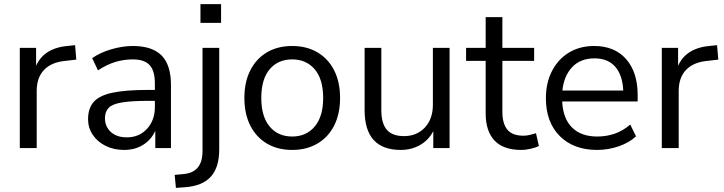

<svg xmlns="http://www.w3.org/2000/svg" viewBox="-20 -718 3511 931"><path d="M76 0V-486H155V-399Q194 -487 315 -496L344 -499L350 -429L299 -423Q230 -417 194 -379.5Q158 -342 158 -277V0Z M582 9Q532 9 492.5 -10.5Q453 -30 430 -64Q407 -98 407 -140Q407 -193 434.5 -224Q462 -255 525.5 -268.5Q589 -282 699 -282H731V-313Q731 -375 705.5 -402.5Q680 -430 624 -430Q580 -430 539 -417.5Q498 -405 455 -377L427 -436Q465 -463 519.5 -479Q574 -495 624 -495Q718 -495 763.5 -449Q809 -403 809 -306V0H733V-84Q714 -41 674.5 -16Q635 9 582 9ZM595 -52Q655 -52 693 -93.5Q731 -135 731 -199V-229H700Q619 -229 572.5 -221.5Q526 -214 507.5 -195.5Q489 -177 489 -145Q489 -104 517.5 -78Q546 -52 595 -52Z M952 -607V-698H1052V-607ZM833 193 827 130 870 126Q962 118 962 15V-486H1043V7Q1043 94 1002 139Q961 184 876 190Z M1397 9Q1326 9 1274 -22Q1222 -53 1193.5 -109.5Q1165 -166 1165 -243Q1165 -320 1193.5 -376.5Q1222 -433 1274 -464Q1326 -495 1397 -495Q1467 -495 1519.5 -464Q1572 -433 1600.5 -376.5Q1629 -320 1629 -243Q1629 -166 1600.5 -109.5Q1572 -53 1519.5 -22Q1467 9 1397 9ZM1397 -56Q1465 -56 1506 -104.5Q1547 -153 1547 -243Q1547 -334 1506 -382Q1465 -430 1397 -430Q1328 -430 1287.5 -382Q1247 -334 1247 -243Q1247 -153 1287.5 -104.5Q1328 -56 1397 -56Z M1923 9Q1748 9 1748 -184V-486H1829V-185Q1829 -120 1855.5 -89Q1882 -58 1939 -58Q2001 -58 2040 -99.5Q2079 -141 2079 -210V-486H2160V0H2081V-82Q2058 -38 2016.5 -14.5Q1975 9 1923 9Z M2507 9Q2421 9 2378 -36.5Q2335 -82 2335 -168V-423H2240V-486H2335V-635H2416V-486H2570V-423H2416V-176Q2416 -119 2440 -89.5Q2464 -60 2518 -60Q2534 -60 2550 -64Q2566 -68 2579 -72L2593 -10Q2580 -3 2555 3Q2530 9 2507 9Z M2876 9Q2761 9 2694 -58.5Q2627 -126 2627 -242Q2627 -317 2657 -374.5Q2687 -432 2739.5 -463.5Q2792 -495 2861 -495Q2960 -495 3016 -431.5Q3072 -368 3072 -257V-226H2706Q2710 -143 2754 -99.5Q2798 -56 2876 -56Q2920 -56 2960 -69.5Q3000 -83 3036 -114L3064 -57Q3031 -26 2980 -8.5Q2929 9 2876 9ZM2863 -435Q2794 -435 2754 -392Q2714 -349 2707 -279H3002Q2999 -353 2963.5 -394Q2928 -435 2863 -435Z M3189 0V-486H3268V-399Q3307 -487 3428 -496L3457 -499L3463 -429L3412 -423Q3343 -417 3307 -379.5Q3271 -342 3271 -277V0Z"/></svg>

Font: Nunito Sans
Style: Regular
Weight: 400
Designer: Vernon Adams
Foundry: Vernon Adams
Version: Version 3.101; ttfautohint (v1.8.4.7-5d5b);gftools[0.9.27]